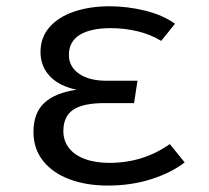

<svg xmlns="http://www.w3.org/2000/svg" viewBox="-20 -571 655 603"><path d="M308.7 -247.2Q240.5 -247.2 209.7 -226.2Q179 -205.1 179 -159.5Q179 -129.2 196.2 -106.7Q213.3 -84.1 246.2 -71.8Q279 -59.5 323.6 -59.5Q429.7 -59.5 513.3 -118.5L560 -61Q518.5 -28.7 455.6 -8.5Q392.8 11.8 318.5 11.8Q251.3 11.8 198.5 -7.9Q145.6 -27.7 115.4 -65.6Q85.1 -103.6 85.1 -156.4Q85.1 -216.4 119.2 -247.9Q153.3 -279.5 220.5 -289.2Q165.1 -301 136.2 -332.1Q107.2 -363.1 107.2 -407.7Q107.2 -453.8 135.9 -486.2Q164.6 -518.5 213.8 -534.9Q263.1 -551.3 324.1 -551.3Q379.5 -551.3 435.1 -537.7Q490.8 -524.1 529.7 -496.4L486.2 -442.6Q452.8 -463.1 411.8 -472.8Q370.8 -482.6 327.7 -482.6Q264.6 -482.6 230.5 -461.5Q196.4 -440.5 196.4 -398.5Q196.4 -361.5 228.2 -339.5Q260 -317.4 314.4 -317.4H411.8L401 -247.2Z"/></svg>

Font: Fira Code Fixed
Style: Regular
Weight: 400
Monospace: yes
Designer: Carrois Corporate, Edenspiekermann AG, Nikita Prokopov
Foundry: Carrois Corporate, Edenspiekermann AG, Nikita Prokopov
Version: Version 5.002